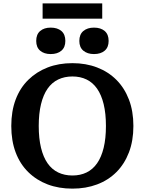

<svg xmlns="http://www.w3.org/2000/svg" viewBox="-20 -1103 859 1140"><path d="M410 17Q329 17 263 -8Q197 -33 148 -81Q99 -129 73 -198Q47 -267 47 -355Q47 -443 73 -512Q99 -581 148 -629Q197 -677 263 -702.5Q329 -728 410 -728Q490 -728 556.5 -702.5Q623 -677 671 -629Q719 -581 745.5 -512Q772 -443 772 -355Q772 -267 745.5 -198Q719 -129 671 -81Q623 -33 556.5 -8Q490 17 410 17ZM410 -61Q457 -61 494 -79Q531 -97 556.5 -133.5Q582 -170 595.5 -225.5Q609 -281 609 -355Q609 -429 595.5 -484.5Q582 -540 556.5 -576.5Q531 -613 494 -631Q457 -649 410 -649Q363 -649 325.5 -631Q288 -613 262.5 -576.5Q237 -540 223.5 -484.5Q210 -429 210 -355Q210 -281 223.5 -225.5Q237 -170 262.5 -133.5Q288 -97 325.5 -79Q363 -61 410 -61ZM368 -860Q368 -822 344.5 -802Q321 -782 281 -782Q242 -782 218.5 -802Q195 -822 195 -860Q195 -899 218.5 -919Q242 -939 281 -939Q321 -939 344.5 -919Q368 -899 368 -860ZM625 -860Q625 -822 601.5 -802Q578 -782 538 -782Q499 -782 475 -802Q451 -822 451 -860Q451 -899 475 -919Q499 -939 538 -939Q578 -939 601.5 -919Q625 -899 625 -860ZM233 -1083H587V-992H233Z"/></svg>

Font: Roboto Serif 20pt SemiBold
Style: Regular
Weight: 600
Version: Version 1.008